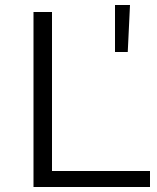

<svg xmlns="http://www.w3.org/2000/svg" viewBox="-20 -748 629 768"><path d="M580 0V-64H188V-700H114V0ZM491 -540 500 -728H440V-540Z"/></svg>

Font: Montserrat Z
Style: Regular
Weight: 400
Designer: Julieta Ulanovsky
Foundry: Julieta Ulanovsky
Version: Version 8.000